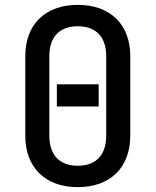

<svg xmlns="http://www.w3.org/2000/svg" viewBox="-20 -760 640 790"><path d="M300 10C433 10 516 -70 516 -202V-529C516 -660 433 -740 300 -740C167 -740 84 -660 84 -529V-202C84 -70 167 10 300 10ZM300 -78C225 -78 183 -122 183 -202V-529C183 -608 225 -652 300 -652C375 -652 417 -608 417 -529V-202C417 -122 375 -78 300 -78ZM386 -322V-413H214V-322Z"/></svg>

Font: Tekne LDO Medium
Style: Regular
Weight: 500
Monospace: yes
Designer: Alessio Laiso, Mario Rullo, Paolo Rosset
Foundry: Alessio Laiso
Version: Version 1.000;hotconv 1.0.109;makeotfexe 2.5.65596